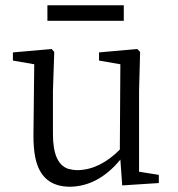

<svg xmlns="http://www.w3.org/2000/svg" viewBox="-20 -695 675 729"><path d="M160 -616H450V-675H160ZM583 -31 508 -43V-350L512 -498L501 -509L356 -496V-465L437 -451L435 -127C384 -76 331 -50 275 -49C262 -49 250 -51 239 -54C200 -67 181 -111 181 -186V-350L186 -498L176 -509L29 -496V-465L110 -451L107 -180C107 -149 109 -121 114 -97C129 -23 173 14 246 14C317 13 381 -21 437 -89L444 9L583 0Z"/></svg>

Font: Noto Serif Tangut
Style: Regular
Weight: 400
Designer: YANG Xicheng
Foundry: Liu Zhao Studio
Version: Version 2.169